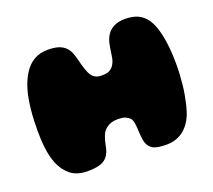

<svg xmlns="http://www.w3.org/2000/svg" viewBox="-112 -779 1051 947"><g transform="rotate(-20 413.0 -305.5)"><path d="M610 21.5Q561.5 21.5 540.5 10Q519.5 -1.5 511 -26.5Q509 -32 507.8 -38.8Q506.5 -45.5 505.8 -52.8Q505 -60 504.2 -67.5Q503.5 -75 503.2 -82Q503 -89 502.5 -95Q501.5 -119 498 -136.5Q494.5 -154 483 -162.5Q470.5 -172 458.8 -175.5Q447 -179 425.5 -179Q416 -179 408 -178Q400 -177 393.2 -175Q386.5 -173 380.8 -170.2Q375 -167.5 370 -164Q364 -160 358 -154.2Q352 -148.5 347.5 -141.5Q344 -136.5 341.5 -130.2Q339 -124 336.5 -117.2Q334 -110.5 332 -102.8Q330 -95 328 -86.2Q326 -77.5 324 -67.5Q318 -39 303.8 -21.5Q289.5 -4 264.5 3.8Q239.5 11.5 201 11.5Q144.5 11.5 111 -15.5Q77.5 -42.5 60 -86.5Q53 -104.5 48 -124.8Q43 -145 40.2 -167.2Q37.5 -189.5 36.2 -212.8Q35 -236 35 -260Q35 -288 36.2 -315.8Q37.5 -343.5 40.2 -370.5Q43 -397.5 47.5 -423.2Q52 -449 59 -472.5Q72 -515.5 92.8 -548.5Q113.5 -581.5 144.5 -600.2Q175.5 -619 218.5 -619Q267 -619 292.8 -603.8Q318.5 -588.5 330 -561Q332.5 -555.5 335 -547.5Q337.5 -539.5 340 -530.5Q342.5 -521.5 344.8 -512.5Q347 -503.5 349.2 -495.8Q351.5 -488 353 -482.5Q358.5 -464 364.8 -449.5Q371 -435 379 -426.5Q388.5 -417 399 -412.8Q409.5 -408.5 423 -408.5Q438.5 -408.5 448.5 -409.8Q458.5 -411 466 -415Q473.5 -419 481.5 -426.5Q490.5 -435 497.2 -450.5Q504 -466 507.5 -496Q509.5 -510.5 511.5 -523Q513.5 -535.5 516.2 -546.8Q519 -558 523.2 -568.2Q527.5 -578.5 534 -588.5Q546 -607 569.2 -619.2Q592.5 -631.5 627.5 -631.5Q683 -631.5 714.5 -607.5Q746 -583.5 761.5 -541.5Q769 -521.5 774.5 -498.2Q780 -475 783.5 -448.8Q787 -422.5 788.8 -394Q790.5 -365.5 790.5 -335Q790.5 -307 789 -280.2Q787.5 -253.5 784.8 -228.2Q782 -203 778 -180Q774 -157 769 -136Q764 -115 758 -96Q740.5 -41.5 702.8 -10Q665 21.5 610 21.5Z"/></g></svg>

Font: Gluten Black
Style: Regular
Weight: 900
Designer: Tyler Finck
Foundry: Etcetera Type Company
Version: Version 1.300